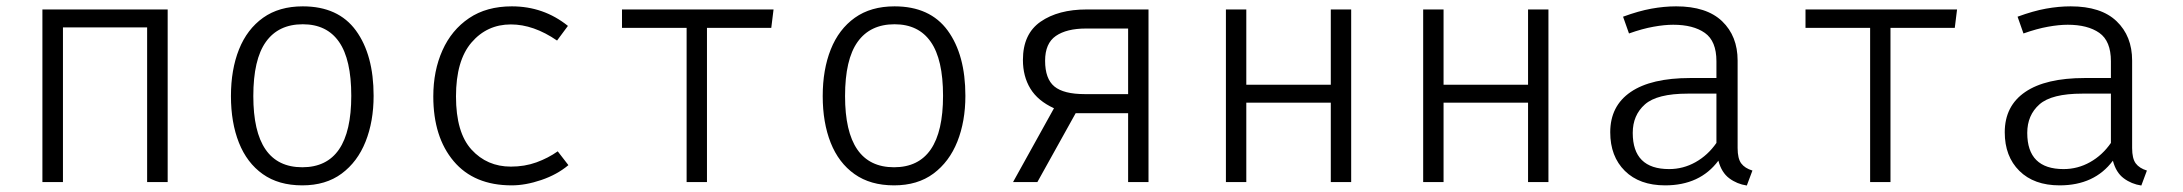

<svg xmlns="http://www.w3.org/2000/svg" viewBox="-20 -568 6809 599"><path d="M439 0V-482.6H176.4V0H112.3V-538.5H503.1V0Z M924.6 -548.2Q1035.4 -548.2 1090.5 -472.6Q1145.6 -396.9 1145.6 -269.2Q1145.6 -189.2 1120.5 -126.2Q1095.4 -63.1 1045.9 -26.4Q996.4 10.3 923.1 10.3Q849.2 10.3 799.7 -24.9Q750.3 -60 725.4 -122.8Q700.5 -185.6 700.5 -268.2Q700.5 -350.8 725.6 -413.8Q750.8 -476.9 800.8 -512.6Q850.8 -548.2 924.6 -548.2ZM924.6 -492.3Q848.7 -492.3 809.5 -437.4Q770.3 -382.6 770.3 -268.2Q770.3 -46.2 923.1 -46.2Q1075.9 -46.2 1075.9 -269.2Q1075.9 -382.6 1037.7 -437.4Q999.5 -492.3 924.6 -492.3Z M1573.8 -48.2Q1616.9 -48.2 1653.6 -61.5Q1690.3 -74.9 1720 -95.9L1753.3 -52.8Q1717.9 -23.1 1668.7 -6.4Q1619.5 10.3 1576.4 10.3Q1459 10.3 1395.4 -65.1Q1331.8 -140.5 1331.8 -267.2Q1331.8 -347.2 1360.3 -410.8Q1388.7 -474.4 1443.3 -511.3Q1497.9 -548.2 1576.9 -548.2Q1675.9 -548.2 1751.8 -487.2L1717.9 -441.5Q1644.6 -491.8 1573.8 -491.8Q1499.5 -491.8 1451 -435.4Q1402.6 -379 1402.6 -267.2Q1402.6 -154.4 1451 -101.3Q1499.5 -48.2 1573.8 -48.2Z M2393.3 -538.5 2386.2 -481H2185.6V0H2122.1V-481H1920.5V-538.5Z M2770.8 -548.2Q2881.5 -548.2 2936.7 -472.6Q2991.8 -396.9 2991.8 -269.2Q2991.8 -189.2 2966.7 -126.2Q2941.5 -63.1 2892.1 -26.4Q2842.6 10.3 2769.2 10.3Q2695.4 10.3 2645.9 -24.9Q2596.4 -60 2571.5 -122.8Q2546.7 -185.6 2546.7 -268.2Q2546.7 -350.8 2571.8 -413.8Q2596.9 -476.9 2646.9 -512.6Q2696.9 -548.2 2770.8 -548.2ZM2770.8 -492.3Q2694.9 -492.3 2655.6 -437.4Q2616.4 -382.6 2616.4 -268.2Q2616.4 -46.2 2769.2 -46.2Q2922.1 -46.2 2922.1 -269.2Q2922.1 -382.6 2883.8 -437.4Q2845.6 -492.3 2770.8 -492.3Z M3140.5 0 3268.2 -230.3Q3217.9 -253.3 3194.6 -291.5Q3171.3 -329.7 3171.3 -381Q3171.3 -462.1 3226.4 -500.3Q3281.5 -538.5 3370.3 -538.5H3563.1V0H3499.5V-214.9H3335.9L3216.4 0ZM3364.1 -274.4H3499.5V-479H3368.2Q3307.7 -479 3274.1 -455.9Q3240.5 -432.8 3240.5 -378.5Q3240.5 -322.1 3269.5 -298.2Q3298.5 -274.4 3364.1 -274.4Z M4131.8 0V-247.7H3868.2V0H3804.6V-538.5H3868.2V-303.6H4131.8V-538.5H4195.4V0Z M4747.2 0V-247.7H4483.6V0H4420V-538.5H4483.6V-303.6H4747.2V-538.5H4810.8V0Z M5401 -106.2Q5401 -73.3 5412.3 -58.2Q5423.6 -43.1 5447.2 -35.9L5429.7 10.8Q5399 6.2 5374.9 -11.8Q5350.8 -29.7 5341 -66.7Q5283.6 10.3 5174.9 10.3Q5094.9 10.3 5049.2 -34.9Q5003.6 -80 5003.6 -155.4Q5003.6 -237.4 5067.4 -281Q5131.3 -324.6 5253.3 -324.6H5334.9V-376.9Q5334.9 -440 5298.7 -465.4Q5262.6 -490.8 5200 -490.8Q5172.8 -490.8 5138.5 -484.6Q5104.1 -478.5 5062.1 -463.6L5043.6 -515.9Q5092.3 -533.8 5132.1 -541Q5171.8 -548.2 5209.2 -548.2Q5304.1 -548.2 5352.6 -501.8Q5401 -455.4 5401 -379ZM5187.2 -40.5Q5231.3 -40.5 5269.7 -62.1Q5308.2 -83.6 5334.9 -122.1V-275.9H5245.6Q5149.7 -275.9 5111.8 -242.3Q5073.8 -208.7 5073.8 -153.3Q5073.8 -40.5 5187.2 -40.5Z M6085.6 -538.5 6078.5 -481H5877.9V0H5814.4V-481H5612.8V-538.5Z M6631.8 -106.2Q6631.8 -73.3 6643.1 -58.2Q6654.4 -43.1 6677.9 -35.9L6660.5 10.8Q6629.7 6.2 6605.6 -11.8Q6581.5 -29.7 6571.8 -66.7Q6514.4 10.3 6405.6 10.3Q6325.6 10.3 6280 -34.9Q6234.4 -80 6234.4 -155.4Q6234.4 -237.4 6298.2 -281Q6362.1 -324.6 6484.1 -324.6H6565.6V-376.9Q6565.6 -440 6529.5 -465.4Q6493.3 -490.8 6430.8 -490.8Q6403.6 -490.8 6369.2 -484.6Q6334.9 -478.5 6292.8 -463.6L6274.4 -515.9Q6323.1 -533.8 6362.8 -541Q6402.6 -548.2 6440 -548.2Q6534.9 -548.2 6583.3 -501.8Q6631.8 -455.4 6631.8 -379ZM6417.9 -40.5Q6462.1 -40.5 6500.5 -62.1Q6539 -83.6 6565.6 -122.1V-275.9H6476.4Q6380.5 -275.9 6342.6 -242.3Q6304.6 -208.7 6304.6 -153.3Q6304.6 -40.5 6417.9 -40.5Z"/></svg>

Font: Fira Code Light
Style: Regular
Weight: 300
Monospace: yes
Designer: Carrois Corporate, Edenspiekermann AG, Nikita Prokopov
Foundry: Carrois Corporate, Edenspiekermann AG, Nikita Prokopov
Version: Version 6.000; ttfautohint (v1.8.2) -l 8 -r 50 -G 200 -x 14 